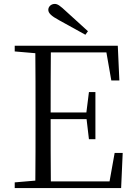

<svg xmlns="http://www.w3.org/2000/svg" viewBox="-20 -958 689 978"><path d="M428 -799C391 -833 352 -868 318 -899C287 -928 274 -938 259 -938C240 -938 226 -924 226 -908C226 -892 240 -877 281 -855C324 -831 369 -806 415 -781ZM547 -548H588L580 -725H55V-696L160 -687C161 -590 161 -490 161 -390V-335C161 -235 161 -136 160 -38L55 -29V0H597L605 -179H564L538 -34H239C238 -132 238 -232 238 -351H421L433 -249H466V-489H433L420 -385H238C238 -494 238 -595 239 -691H522Z"/></svg>

Font: Noto Serif KR Light
Style: Regular
Weight: 300
Designer: Ryoko NISHIZUKA 西塚涼子 (kana & ideographs); Frank Grießhammer (Latin, Greek & Cyrillic); Wenlong ZHANG 张文龙 (bopomofo); San
Foundry: Adobe
Version: Version 2.001;hotconv 1.1.0;makeotfexe 2.6.0